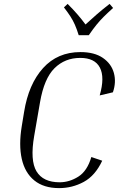

<svg xmlns="http://www.w3.org/2000/svg" viewBox="-20 -958 619 988"><path d="M284 10Q205 10 156.5 -29.5Q108 -69 92 -140.5Q76 -212 92 -309L104 -382Q127 -525 201.5 -607.5Q276 -690 394 -690Q466 -690 509.5 -660Q553 -630 566 -582.5Q579 -535 561 -483L493 -467Q520 -560 494 -610Q468 -660 393 -660Q314 -660 260.5 -607Q207 -554 186 -432L156 -259Q134 -132 168 -76Q202 -20 287 -20Q337 -20 383 -49Q429 -78 450 -150L506 -131Q470 -54 411 -22Q352 10 284 10ZM562 -917Q533 -891 513.5 -871.5Q494 -852 476.5 -830.5Q459 -809 437 -777H385Q375 -809 365 -831.5Q355 -854 342 -874Q329 -894 309 -920L328 -938Q356 -910 378.5 -884Q401 -858 420 -832Q448 -858 478 -884Q508 -910 544 -938Z"/></svg>

Font: Inria Serif Light
Style: Italic
Weight: 300
Italic angle: -10°
Designer: Black Foundry Team
Foundry: Black Foundry
Version: Version 1.000; ttfautohint (v1.8.3)